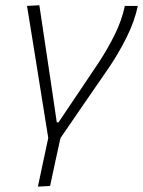

<svg xmlns="http://www.w3.org/2000/svg" viewBox="-20 -517 546 732"><path d="M124.5 194.5Q134 148.5 143.8 103.5Q153.5 58.5 164 9Q156 -41 148 -90.5Q140 -140 132.5 -187.5L118.5 -275Q109.5 -330 100.8 -385Q92 -440 83 -494.5L130 -497Q140.5 -426.5 153.2 -342Q166 -257.5 177 -183L196.5 -50.5H203Q242.5 -109 280.5 -165.5Q318.5 -222 357 -279.5Q392.5 -334 418.5 -387Q444.5 -440 456 -494.5H505.5Q493 -435 462.2 -373.8Q431.5 -312.5 396.5 -261Q350 -194 303.8 -126.5Q257.5 -59 210.5 9.5Q199.5 59 190.2 102Q181 145 171 192Z"/></svg>

Font: Commissioner ExtraLight
Style: Italic
Weight: 200
Italic angle: -12°
Designer: Kostas Bartsokas
Foundry: Kostas Bartsokas
Version: Version 1.000; ttfautohint (v1.8.3)